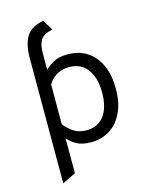

<svg xmlns="http://www.w3.org/2000/svg" viewBox="-137 -838 890 1128"><g transform="rotate(-15 308.0 -274.0)"><path d="M104.5 202.5V-553.8Q104.5 -644 134.3 -690.6Q164.1 -737.1 237.6 -750L276.6 -686.8Q220.2 -675.4 203 -646.4Q185.8 -617.4 185.8 -562.1V-466.8Q209.6 -489.1 241.1 -506.1Q272.5 -523 324.2 -523Q393.4 -523 443.2 -490.2Q493.1 -457.4 519.9 -397.4Q546.8 -337.4 546.8 -255.8Q546.8 -170.6 518.5 -110.9Q490.2 -51.1 440.7 -19.6Q391.1 12 327.5 12Q271.6 12 239.4 -6.2Q207.1 -24.5 185.8 -49.2V163ZM317.2 -62.8Q386.9 -62.8 424.9 -112.7Q463 -162.6 463 -255.8Q463 -343.5 424.1 -396Q385.1 -448.5 314 -448.5Q271.9 -448.5 238.8 -429.5Q205.6 -410.5 185.8 -376.5V-134.8Q209.2 -104.6 240.9 -83.7Q272.5 -62.8 317.2 -62.8Z"/></g></svg>

Font: Overpass Mono Light
Style: Regular
Weight: 300
Monospace: yes
Designer: Delve Withrington, Dave Bailey
Foundry: Delve Fonts LLC
Version: Version 4.000